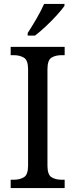

<svg xmlns="http://www.w3.org/2000/svg" viewBox="-20 -951 381 971"><path d="M34 0V-42H50Q79 -42 100.5 -54.5Q122 -67 122 -113V-601Q122 -647 100.5 -659.5Q79 -672 50 -672H34V-714H307V-672H292Q261 -672 240.5 -659.5Q220 -647 220 -601V-113Q220 -67 241 -54.5Q262 -42 292 -42H307V0ZM120 -784Q141 -816 164.5 -856.5Q188 -897 203 -931H306V-921Q294 -904 268.5 -875.5Q243 -847 212.5 -818.5Q182 -790 157 -771H120Z"/></svg>

Font: Noto Serif Khmer SemiCondensed
Style: Regular
Weight: 400
Width: 4
Designer: Danh Hong and the Monotype Design Team
Foundry: Monotype Imaging Inc.
Version: Version 2.004; ttfautohint (v1.8.4.7-5d5b)